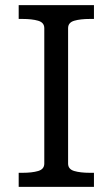

<svg xmlns="http://www.w3.org/2000/svg" viewBox="-20 -730 439 750"><path d="M153 -91V-620Q153 -642 129 -649Q105 -656 68 -656H53V-710H347V-656H331Q294 -656 270 -649Q246 -642 246 -620V-91Q246 -69 270 -62Q294 -55 331 -55H347V0H53V-55H68Q105 -55 129 -62Q153 -69 153 -91Z"/></svg>

Font: Roboto Serif
Style: Regular
Weight: 400
Designer: Greg Gazdowicz
Foundry: Commercial Type
Version: Version 1.008